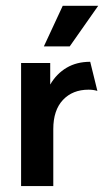

<svg xmlns="http://www.w3.org/2000/svg" viewBox="-20 -630 358 650"><path d="M51.4 0V-416.7H150V-343.8Q171.5 -380.6 205.6 -400.7Q239.6 -420.8 285.4 -420.8L309.7 -322.2Q296.5 -326.4 279.9 -326.4Q225.7 -326.4 193.1 -291.7Q160.4 -256.9 160.4 -193.1V0ZM128.5 -472.9 192.4 -610.4H312.5L216 -472.9Z"/></svg>

Font: Afacad SemiBold
Style: Regular
Weight: 600
Designer: Kristian Moeller
Foundry: Dicotype
Version: Version 1.000